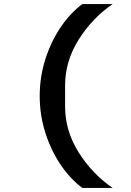

<svg xmlns="http://www.w3.org/2000/svg" viewBox="-20 -780 640 938"><path d="M382 -760H530Q430 -691 364 -586Q298 -481 298 -362V-260Q298 -141 364 -36Q430 69 530 138H382Q324 95 277 26Q230 -43 202 -130Q174 -217 174 -311Q174 -405 202 -492Q230 -579 277 -648Q324 -717 382 -760Z"/></svg>

Font: iA Writer Mono V
Style: Regular
Weight: 400
Designer: Mike Abbink, Paul van der Laan, Pieter van Rosmalen
Foundry: Bold Monday
Version: Version 2.000